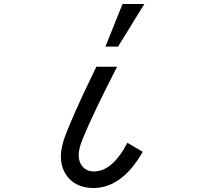

<svg xmlns="http://www.w3.org/2000/svg" viewBox="-20 -900 1040 964"><path d="M509.3 -666 595.2 -879.9H704.6L572.8 -666ZM619.6 -183.1 696.8 -137.7Q592.3 43.9 449.2 43.9Q369.6 43.9 324.7 -5.9Q285.6 -50.3 285.6 -115.2Q285.6 -158.7 307.1 -217.3Q324.7 -264.2 359.6 -343Q394.5 -421.9 447.8 -531.7L463.9 -564.9H567.9Q510.3 -453.1 467.3 -363.3Q424.3 -273.4 396 -205.1Q375 -153.8 375 -122.6Q375 -86.9 393.1 -65.4Q414.6 -39.1 451.2 -39.1Q544.4 -39.1 619.6 -183.1Z"/></svg>

Font: FORM UDPGothic
Style: Regular
Weight: 400
Foundry: Pronama LLC
Version: Version 1.05101